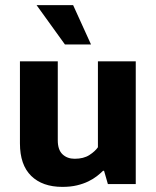

<svg xmlns="http://www.w3.org/2000/svg" viewBox="-20 -720 609 751"><path d="M363 -480H511V0H402L387 -52H383Q373 -42 359 -31Q345 -20 325.5 -10.5Q306 -1 281 5Q256 11 224 11Q146 11 102 -32Q58 -75 58 -159V-480H206V-171Q206 -134 224.5 -116.5Q243 -99 272 -99Q307 -99 329.5 -113.5Q352 -128 363 -144ZM123 -700H266L336 -546H234Z"/></svg>

Font: Mukta ExtraBold
Style: Regular
Weight: 800
Designer: Girish Dalvi and Yashodeep Gholap
Foundry: Ek Type
Version: Version 2.538;PS 1.002;hotconv 16.6.51;makeotf.lib2.5.65220;